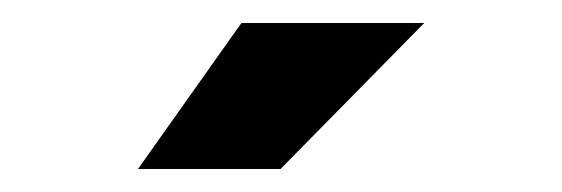

<svg xmlns="http://www.w3.org/2000/svg" viewBox="-20 -700 489 167"><path d="M190 -680H349L224 -553H100Z"/></svg>

Font: Play
Style: Bold
Weight: 700
Designer: Jonas Hecksher (Cyrillic expansion: Cyreal)
Foundry: Jonas Hecksher, Playtype, e-types AS
Version: Version 2.101; ttfautohint (v1.5.65-e2d9)